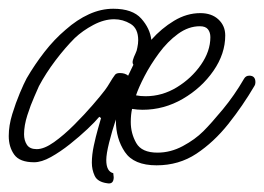

<svg xmlns="http://www.w3.org/2000/svg" viewBox="-22 -367 604 439"><path d="M223 52Q201 49 194.5 35Q188 21 188 5Q188 -13 192.5 -34Q197 -55 202 -72.5Q207 -90 209 -97L205 -100Q196 -89 178 -72Q160 -55 138 -37.5Q116 -20 94.5 -8Q73 4 56 4Q23 4 10.5 -13.5Q-2 -31 -2 -56Q-2 -80 6 -106Q14 -132 23.5 -154.5Q33 -177 39 -188Q57 -219 79.5 -248Q102 -277 128 -299Q154 -322 181.5 -334.5Q209 -347 237 -347Q281 -347 301 -324.5Q321 -302 324 -276Q347 -302 376 -319.5Q405 -337 436 -337Q462 -337 477.5 -322.5Q493 -308 493 -286Q493 -244 466 -205Q439 -166 396 -141Q353 -116 304 -116Q298 -116 292 -116.5Q286 -117 280 -118Q277 -105 277 -88Q277 -62 289.5 -40Q302 -18 338 -18Q368 -18 396 -33Q424 -48 443 -67Q461 -85 487.5 -117Q514 -149 536 -187Q540 -194 548 -194Q562 -194 562 -179Q562 -174 560 -171Q533 -125 500 -83.5Q467 -42 427 -15.5Q387 11 336 11Q284 11 263.5 -19.5Q243 -50 243 -91V-94Q234 -67 227.5 -41Q221 -15 221 -1Q221 25 237 29Q237 32 237.5 34Q238 36 238 38Q238 55 223 52ZM62 -26Q79 -26 101.5 -42Q124 -58 147.5 -81.5Q171 -105 190 -127Q209 -149 218 -161Q224 -169 229.5 -178.5Q235 -188 241 -196Q244 -200 252 -200Q264 -200 271 -194L283 -219Q280 -223 282 -230Q284 -237 287.5 -244Q291 -251 292 -258Q293 -263 293.5 -267Q294 -271 294 -275Q294 -302 276.5 -312.5Q259 -323 239 -323Q216 -323 191.5 -310Q167 -297 149 -280Q127 -258 105 -229Q83 -200 67 -170Q65 -165 56.5 -146Q48 -127 40.5 -103.5Q33 -80 33 -60Q33 -46 39.5 -36Q46 -26 62 -26ZM311 -147Q349 -147 382.5 -167.5Q416 -188 437.5 -219Q459 -250 459 -282Q459 -293 453.5 -300Q448 -307 435 -307Q409 -307 385 -289.5Q361 -272 341.5 -245.5Q322 -219 308.5 -193Q295 -167 289 -149Q294 -148 299.5 -147.5Q305 -147 311 -147Z"/></svg>

Font: Ms Madi
Style: Regular
Weight: 400
Designer: Robert E. Leuschke
Foundry: Robert E. Leuschke
Version: Version 1.010; ttfautohint (v1.8.3)